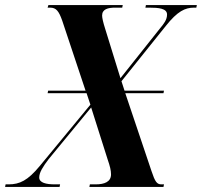

<svg xmlns="http://www.w3.org/2000/svg" viewBox="-63 -734 793 754"><path d="M-43 0H171L173 -10H152C119 -10 91 -16 91 -37C91 -57 106 -80 128 -109L295 -312L360 -107C369 -81 373 -65 373 -49C373 -20 347 -10 313 -10H290L288 0H579L581 -10H571C553 -10 546 -20 532 -62L429 -368H579L581 -378H426L414 -415L588 -632C634 -690 664 -704 699 -704H708L710 -714H510L508 -704H523C560 -704 593 -701 593 -677C593 -656 580 -640 565 -622L410 -427L350 -621C342 -646 338 -664 338 -673C338 -698 361 -704 389 -704H417L419 -714H127L124 -704H134C158 -704 168 -690 181 -654L273 -378H126L124 -368H277L292 -323L93 -82C46 -25 14 -10 -29 -10H-41Z"/></svg>

Font: Noto Serif Display Condensed
Style: Bold Italic
Weight: 700
Width: 3
Italic angle: -12°
Designer: Monotype Design Team
Foundry: Monotype Imaging Inc.
Version: Version 2.009